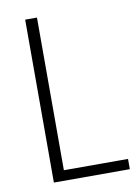

<svg xmlns="http://www.w3.org/2000/svg" viewBox="-75 -686 527 737"><g transform="rotate(-10 188.0 -317.5)"><path d="M371 -40V0H75V-635H121V-40Z"/></g></svg>

Font: Gemunu Libre ExtraLight
Style: Regular
Weight: 200
Designer: Puspanada Ekanayake, Sola Matas, Pathum Egodawatta, Kosala Senevirathne
Foundry: mooniak
Version: Version 1.100